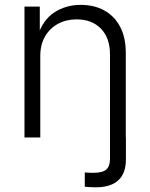

<svg xmlns="http://www.w3.org/2000/svg" viewBox="-20 -570 623 796"><path d="M331.5 204.1V145Q340.3 146 350.8 146.2Q361.3 146.5 367.2 146.5Q405.3 146.5 420.7 132.8Q436 119.1 436 88.9V0H502V91.3Q502 148.4 470.5 177.5Q439 206.5 377.4 206.5Q364.7 206.5 352.1 205.8Q339.4 205.1 331.5 204.1ZM147 -337.4V0H81.5V-542.5H145V-416H134.3Q156.7 -486.8 204.8 -518.3Q252.9 -549.8 314.9 -549.8Q370.1 -549.8 412.1 -526.9Q454.1 -503.9 477.8 -459.5Q501.5 -415 501.5 -350.1V0H436V-345.2Q436 -412.6 398.4 -451.2Q360.8 -489.7 297.9 -489.7Q254.9 -489.7 220.7 -471.4Q186.5 -453.1 166.7 -418.9Q147 -384.8 147 -337.4Z"/></svg>

Font: Inter 16pt Light
Style: Regular
Weight: 300
Version: Version 4.001;git-66647c0bb